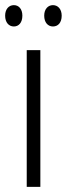

<svg xmlns="http://www.w3.org/2000/svg" viewBox="-36 -727 260 747"><path d="M-16 -666C-16 -640 -2 -624 18 -624C37 -624 51 -639 51 -666C51 -692 37 -707 18 -707C-2 -707 -16 -691 -16 -666ZM136 -666C136 -640 150 -624 170 -624C190 -624 204 -639 204 -666C204 -692 189 -707 170 -707C151 -707 136 -692 136 -666ZM121 0V-532H68V0Z"/></svg>

Font: Noto Sans Armenian ExtraCondensed Light
Style: Regular
Weight: 300
Width: 2
Designer: Monotype Design Team
Foundry: Monotype Imaging Inc.
Version: Version 2.008